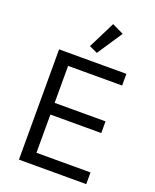

<svg xmlns="http://www.w3.org/2000/svg" viewBox="-170 -1046 924 1142"><g transform="rotate(20 291.5 -474.5)"><path d="M93 0V-698H519V-624H177V-390H499V-316H177V-74H519V0ZM311 -755 259 -779 344 -949 417 -914Z"/></g></svg>

Font: IBM Plex Sans Devanagari
Style: Regular
Weight: 400
Designer: Mike Abbink, Paul van der Laan, Pieter van Rosmalen, Erin McLaughlin
Foundry: Bold Monday
Version: Version 1.1